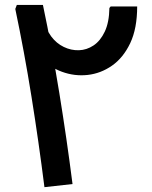

<svg xmlns="http://www.w3.org/2000/svg" viewBox="-20 -775 631 795"><path d="M86 -645.7 164 -693.7Q170.3 -653 192 -624.2Q213.7 -595.3 244 -580.7Q274.3 -566 306.7 -567Q339 -568 367.3 -586.8Q395.7 -605.7 413.8 -644Q432 -682.3 433 -742L438.3 -748.3H548Q548 -657 519.2 -596.3Q490.3 -535.7 443.8 -503.2Q397.3 -470.7 342.8 -464.7Q288.3 -458.7 236 -478Q183.7 -497.3 143.5 -539.7Q103.3 -582 86 -645.7ZM164 0Q140.3 -187.7 110.5 -374Q80.7 -560.3 43.3 -738L49.7 -754.7H157.7Q195.3 -576.3 225.8 -388.8Q256.3 -201.3 280.3 -13Z"/></svg>

Font: Fustat
Style: Regular
Weight: 400
Designer: Mohamed Gaber, Khaled Hosny, Laura Garcia Mut
Foundry: Kief Type Foundry, Alif Type Foundry, Hard Type Foundry
Version: Version 1.007